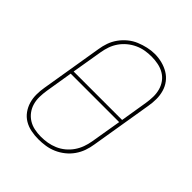

<svg xmlns="http://www.w3.org/2000/svg" viewBox="-207 -876 1014 1014"><g transform="rotate(45 300.0 -369.0)"><path d="M246 8Q218 8 190.5 2.5Q163 -3 140.5 -16.5Q118 -30 102.5 -51.5Q87 -73 79.5 -98.5Q72 -124 72 -152Q72 -180 77 -208L134 -553Q138 -580 147 -605.5Q156 -631 172.5 -654Q189 -677 211 -695Q233 -713 258.5 -723.5Q284 -734 310.5 -740Q337 -746 363 -746Q391 -746 418 -739Q445 -732 467.5 -718.5Q490 -705 506 -684Q522 -663 529.5 -637Q537 -611 537 -583Q537 -555 532 -527L475 -182Q471 -155 462 -129.5Q453 -104 437 -81Q421 -58 398.5 -40Q376 -22 350.5 -11Q325 0 298.5 4Q272 8 246 8Q246 8 246 8Q246 8 246 8ZM125 -377H487L512 -530Q516 -555 516.5 -580Q517 -605 510.5 -628.5Q504 -652 490 -671Q476 -690 455.5 -702Q435 -714 410.5 -719Q386 -724 361 -724Q336 -724 312.5 -720Q289 -716 266 -705.5Q243 -695 223 -678.5Q203 -662 188.5 -641Q174 -620 166 -597Q158 -574 154 -550ZM246 -11Q270 -11 294 -15Q318 -19 341.5 -29Q365 -39 385 -55.5Q405 -72 419.5 -93Q434 -114 442.5 -137.5Q451 -161 455 -185L484 -358H122L97 -205Q93 -180 92.5 -155Q92 -130 98.5 -107Q105 -84 119 -65Q133 -46 153 -33.5Q173 -21 197 -16Q221 -11 246 -11Z"/></g></svg>

Font: Iosevka Curly Slab ThEx
Style: Italic
Weight: 100
Width: 7
Italic angle: -9°
Monospace: yes
Designer: Belleve Invis
Foundry: Belleve Invis
Version: Version 11.1.0; ttfautohint (v1.8.3)